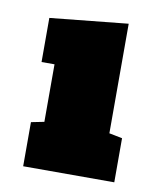

<svg xmlns="http://www.w3.org/2000/svg" viewBox="-64 -802 508 605"><g transform="rotate(10 190.5 -500.0)"><path d="M50.3 -724.6 299.8 -750V-399.4L341.8 -391.1V-250H50.3V-391.1L91.8 -399.4V-583.5H50.3Z"/></g></svg>

Font: Holtwood One SC
Style: Regular
Weight: 400
Version: Version 1.000